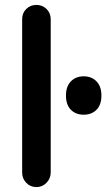

<svg xmlns="http://www.w3.org/2000/svg" viewBox="-20 -750 432 780"><path d="M128 10Q103 10 86.5 -7.5Q70 -25 70 -49V-672Q70 -697 86.5 -713.5Q103 -730 128 -730Q152 -730 169 -713.5Q186 -697 186 -672V-49Q186 -25 169 -7.5Q152 10 128 10ZM320 -284Q288 -284 268 -304Q248 -324 248 -362Q248 -399 268 -419.5Q288 -440 320 -440Q352 -440 372 -419.5Q392 -399 392 -362Q392 -324 372 -304Q352 -284 320 -284Z"/></svg>

Font: National Park SemiBold
Style: Regular
Weight: 600
Designer: Andrea Herstowski, Ben Hoepner
Version: Version 1.009